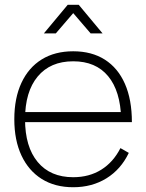

<svg xmlns="http://www.w3.org/2000/svg" viewBox="-20 -770 613 805"><path d="M287 15Q210.5 15 155.2 -19.5Q100 -54 70 -118Q40 -182 40 -270Q40 -358.5 69.8 -422.5Q99.5 -486.5 154.8 -520.8Q210 -555 287 -555Q364.5 -555 419.5 -520Q474.5 -485 503.8 -418.5Q533 -352 533 -258H488V-272Q485 -388.5 433.2 -450.8Q381.5 -513 287 -513Q191 -513 138 -449.2Q85 -385.5 85 -270Q85 -154.5 138 -90.8Q191 -27 287 -27Q354 -27 404.5 -58.5Q455 -90 485 -149L520 -129Q487 -60 426.5 -22.5Q366 15 287 15ZM507 -258H67V-300H507ZM214 -630H164L264 -750H310L410 -630H360L287 -715Z"/></svg>

Font: Manrope Variable Light
Style: Regular
Weight: 200
Designer: Mikhail Sharanda
Foundry: Mikhail Sharanda
Version: Version 4.505